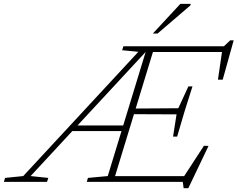

<svg xmlns="http://www.w3.org/2000/svg" viewBox="-93 -936 1222 988"><path d="M64.5 -30 155.5 -20.5 149 0H-73L-67 -20.5L26.5 -30L619 -669.5L535.5 -677.5L542 -698H703L490 0H353.5L359.5 -20.5L461.5 -30L661 -683.5L667 -680ZM852 32.5 847.5 0H456L465.5 -29.5H885L847 -18L956.5 -186L980 -185L876 32.5ZM272.5 -261.5 282 -290.5H556L547 -261.5ZM797.5 -233 815.5 -347.5 588 -348.5 597.5 -377.5 824.5 -379 876.5 -491.5H897.5L856.5 -362L818.5 -233ZM1028.5 -526 1052.5 -690 1067.5 -668.5H668.5L678.5 -698H1059.5L1091.5 -728.5H1109.5L1053 -526ZM693.5 -763.5 835 -916H888.5L886.5 -908L718 -763.5Z"/></svg>

Font: Newsreader 9pt ExtraLight
Style: Italic
Weight: 250
Italic angle: -17°
Designer: Hugues Gentile
Foundry: Production Type
Version: Version 1.003